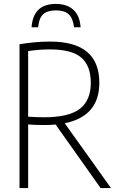

<svg xmlns="http://www.w3.org/2000/svg" viewBox="-20 -959 606 979"><path d="M79.5 0V-733.5Q114.5 -739 152.2 -743Q190 -747 236 -747Q486.5 -747 486.5 -536.5Q486.5 -366.5 310 -330.5L546 0H493L263.5 -324Q237.5 -321.5 208.5 -321.5Q180 -321.5 160.5 -322.2Q141 -323 123.5 -324.5V0ZM205.5 -361Q330.5 -361 386.8 -404Q443 -447 443 -536.5Q443 -623 394.8 -665Q346.5 -707 235 -707Q203 -707 177 -704.8Q151 -702.5 123.5 -698.5V-364Q148 -362.5 166 -361.8Q184 -361 205.5 -361ZM141 -820Q149 -939 265 -939Q321.5 -939 354.2 -909Q387 -879 391 -820H357.5Q352 -866 330.5 -886Q309 -906 265 -906Q221 -906 199.8 -886Q178.5 -866 174.5 -820Z"/></svg>

Font: Encode Sans Condensed Condensed ExtraLight
Style: Regular
Weight: 200
Width: 3
Designer: Multiple Designers
Foundry: Impallari Type
Version: Version 3.000; ttfautohint (v1.8.3) -l 8 -r 50 -G 200 -x 14 